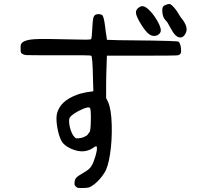

<svg xmlns="http://www.w3.org/2000/svg" viewBox="-20 -779 1040 969"><path d="M820.3 -755.9Q834 -760.7 839.8 -757.8Q845.7 -754.9 859.4 -740.2Q874 -722.7 881.8 -708Q888.7 -695.3 904.3 -675.8Q921.9 -650.4 921.9 -631.8Q921.9 -617.2 912.6 -603.5Q903.3 -589.8 890.6 -589.8Q877 -589.8 864.7 -602.1Q852.5 -614.3 837.9 -642.6Q824.2 -669.9 816.4 -675.8Q799.8 -691.4 798.8 -725.6Q798.8 -739.3 803.2 -745.6Q807.6 -752 820.3 -755.9ZM683.6 -743.2Q690.4 -748 699.2 -748Q714.8 -748 739.3 -721.7Q763.7 -695.3 781.2 -660.2Q793 -635.7 791.5 -623Q790 -610.4 775.4 -601.6Q753.9 -591.8 733.9 -605.5Q713.9 -619.1 688.5 -662.1Q667 -698.2 666 -714.8Q665 -731.4 683.6 -743.2ZM462.9 -705.1Q478.5 -710.9 494.1 -704.1Q503.9 -700.2 510.7 -643.6Q515.6 -602.5 517.6 -594.7L519.5 -578.1L578.1 -576.2Q612.3 -576.2 748 -574.2Q858.4 -572.3 871.1 -570.3Q879.9 -569.3 882.3 -567.9Q884.8 -566.4 887.7 -558.6Q892.6 -548.8 893.6 -532.2Q895.5 -517.6 892.1 -510.3Q888.7 -502.9 877.9 -500Q868.2 -498 695.3 -498H519.5L517.6 -441.4Q515.6 -384.8 515.6 -343.8V-284.2L525.4 -264.6Q542 -226.6 543.9 -148.4Q545.9 -71.3 535.6 -2.4Q525.4 66.4 505.9 94.7Q486.3 126 458 149.4Q440.4 163.1 430.2 166.5Q419.9 169.9 396.5 169.9Q377 169.9 372.6 168.9Q368.2 168 362.3 162.1Q357.4 157.2 356.4 153.8Q355.5 150.4 356.4 140.6Q357.4 126 365.7 117.2Q374 108.4 398.4 94.7Q422.9 81.1 433.6 69.3Q444.3 57.6 452.1 37.1Q463.9 6.8 467.8 -15.6Q471.7 -38.1 465.8 -41Q462.9 -42 452.1 -34.2Q432.6 -19.5 404.3 -15.6Q374 -12.7 338.9 -28.3Q303.7 -43.9 291 -66.4Q276.4 -92.8 269 -136.7Q261.7 -180.7 267.6 -206.1Q284.2 -270.5 369.1 -300.8Q381.8 -306.6 417 -313.5L451.2 -318.4L449.2 -384.8Q447.3 -492.2 440.4 -498Q437.5 -501 280.3 -500Q123 -500 110.4 -501Q98.6 -502.9 89.8 -508.8Q85.9 -512.7 85 -517.1Q84 -521.5 84 -535.2Q84 -549.8 85 -553.7Q85.9 -557.6 92.8 -564.5Q108.4 -578.1 152.8 -581.1Q197.3 -584 339.8 -580.1Q434.6 -577.1 439.5 -581.1Q443.4 -585 445.3 -627.9Q447.3 -673.8 450.7 -687.5Q454.1 -701.2 462.9 -705.1ZM433.6 -234.4Q428.7 -241.2 401.4 -230.5Q346.7 -207 332 -185.5Q325.2 -173.8 332 -139.6Q340.8 -102.5 356.4 -86.9Q361.3 -82 364.7 -81.1Q368.2 -80.1 377.9 -81.1Q391.6 -82 405.8 -88.4Q419.9 -94.7 423.8 -101.6Q428.7 -108.4 431.6 -112.3Q437.5 -117.2 438.5 -172.9Q439.5 -228.5 433.6 -234.4Z"/></svg>

Font: JasonHandwriting4
Style: Regular
Weight: 400
Version: Version 1.01.21